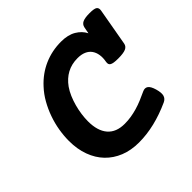

<svg xmlns="http://www.w3.org/2000/svg" viewBox="-152 -746 912 912"><g transform="rotate(-45 304.5 -289.5)"><path d="M496.1 -559.6Q499.5 -576.2 514.6 -583.3Q529.8 -590.3 561 -590.3Q592.3 -590.3 601.8 -583.3Q611.3 -576.2 608.4 -559.6L575.2 -372.1Q572.3 -355.5 556.4 -348.4Q540.5 -341.3 505.4 -341.3Q487.8 -341.3 477.1 -343Q466.3 -344.7 460.4 -348.4Q454.6 -352.1 453.1 -357.9Q451.7 -363.8 453.1 -372.1Q457.5 -395.5 454.3 -415.3Q451.2 -435.1 440.9 -449.5Q430.7 -463.9 412.8 -471.7Q395 -479.5 369.6 -479.5Q329.6 -479.5 298.3 -462.6Q267.1 -445.8 244.1 -413.6Q231.4 -395.5 221.9 -373.3Q212.4 -351.1 205.8 -326.9Q199.2 -302.7 195.8 -278.3Q192.4 -253.9 192.4 -231.9Q192.4 -168 221.7 -134Q251 -100.1 307.6 -100.1Q330.1 -100.1 351.1 -103.5Q372.1 -106.9 393.1 -113Q414.1 -119.1 435.3 -127.9Q456.5 -136.7 479.5 -147.5Q495.6 -154.8 507.8 -146.5Q520 -138.2 528.3 -109.9Q536.6 -80.6 532 -64.7Q527.3 -48.8 510.3 -41Q454.6 -15.6 399.9 -2.4Q345.2 10.7 293 10.7Q240.2 10.7 197.8 -6.3Q155.3 -23.4 125.2 -54.7Q95.2 -85.9 78.9 -130.4Q62.5 -174.8 62.5 -230Q62.5 -264.6 68.6 -301Q74.7 -337.4 87.2 -372.6Q99.6 -407.7 117.7 -439.7Q135.7 -471.7 160.2 -498Q201.7 -543.5 255.1 -566.9Q308.6 -590.3 369.6 -590.3Q415.5 -590.3 445.6 -572.5Q475.6 -554.7 489.7 -526.4Z"/></g></svg>

Font: Courier Prime
Style: Bold Italic
Weight: 700
Monospace: yes
Designer: Alan Dague-Greene
Foundry: Quote-Unquote Apps
Version: Version 1.202